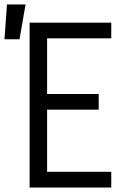

<svg xmlns="http://www.w3.org/2000/svg" viewBox="-60 -836 580 856"><path d="M72 0V-735H436V-665H150V-417H380V-347H150V-70H436V0ZM-40 -661 -29 -816H54L27 -661Z"/></svg>

Font: Iosevka Fuck
Style: Regular
Weight: 400
Monospace: yes
Designer: Belleve Invis
Foundry: Belleve Invis
Version: Version 28.0.7; ttfautohint (v1.8.3)